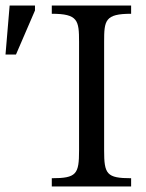

<svg xmlns="http://www.w3.org/2000/svg" viewBox="-33 -677 531 697"><path d="M254 -131C254 -45 245 -30 155 -30V0H443V-30C354 -30 345 -45 345 -131V-525C345 -603 348 -627 443 -627V-657H155V-627C250 -627 254 -603 254 -525ZM-13 -479H25L94 -639V-657H2Z"/></svg>

Font: STIX Two Math
Style: Regular
Weight: 400
Designer: Ross Mills, John Hudson & Paul Hanslow, Tiro Typeworks Ltd; with portions MicroPress Inc., with additions and correction
Foundry: Tiro Typeworks Ltd
Version: Version 2.02 b142